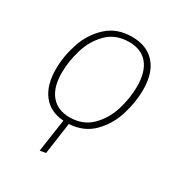

<svg xmlns="http://www.w3.org/2000/svg" viewBox="-172 -650 908 969"><g transform="rotate(30 281.5 -165.5)"><path d="M260 10 234 194 200 200 228 9Q150 4 107.5 -50Q65 -104 65 -198Q65 -273 90.5 -349.5Q116 -426 173 -478.5Q230 -531 318 -531Q404 -531 451.5 -478Q499 -425 499 -327Q499 -254 475.5 -178.5Q452 -103 398.5 -49Q345 5 260 10ZM464 -326Q464 -411 426.5 -456Q389 -501 318 -501Q240 -501 191 -452Q142 -403 121 -333Q100 -263 100 -196Q100 -112 138 -66.5Q176 -21 246 -21Q323 -21 372 -69.5Q421 -118 442.5 -188Q464 -258 464 -326Z"/></g></svg>

Font: FiraGO UltraLight
Style: Italic
Weight: 200
Italic angle: -8°
Designer: bBox Type GmbH
Foundry: bBox Type GmbH
Version: Version 1.001